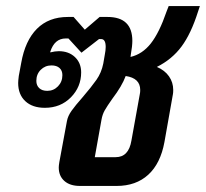

<svg xmlns="http://www.w3.org/2000/svg" viewBox="-20 -614 680 634"><path d="M640 -594 634 -576Q611 -503 579.5 -460.5Q548 -418 498 -393Q524 -382 538 -362Q552 -342 552 -317Q552 -308 551 -303L523 -145Q510 -74 469.5 -37Q429 0 365 0H244Q211 0 192.5 -16.5Q174 -33 174 -61Q174 -67 176 -79L201 -214Q204 -231 216.5 -248.5Q229 -266 252 -292Q282 -327 298.5 -350.5Q315 -374 321 -404L326 -433Q329 -448 329 -459Q329 -485 314 -485H307L249 -440L206 -487H197Q160 -487 146 -443V-441Q162 -445 174 -445Q207 -445 227.5 -425.5Q248 -406 248 -375Q248 -327 214 -292.5Q180 -258 128 -258Q87 -258 63.5 -280Q40 -302 40 -340Q40 -347 42 -363L50 -406Q63 -480 102 -519Q141 -558 204 -558H223L260 -516L309 -558H335Q417 -558 417 -479Q417 -462 412 -434L411 -426Q450 -435 478 -470.5Q506 -506 530 -576L537 -594ZM100 -347Q100 -332 109.5 -323Q119 -314 136 -314Q157 -314 171.5 -329Q186 -344 186 -366Q186 -381 176.5 -389.5Q167 -398 150 -398Q129 -398 114.5 -383.5Q100 -369 100 -347ZM443 -317Q443 -356 395 -363Q383 -330 351 -288Q334 -264 326 -250Q318 -236 315 -218L293 -95H362Q405 -95 414 -150L442 -305Q443 -309 443 -317Z"/></svg>

Font: Bai Jamjuree SemiBold
Style: Italic
Weight: 600
Italic angle: -10°
Version: Version 1.000; ttfautohint (v1.6)